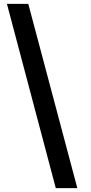

<svg xmlns="http://www.w3.org/2000/svg" viewBox="-20 -801 471 998"><path d="M382 177H270L16 -781H127Z"/></svg>

Font: Merriweather Light 18pt Black
Style: Regular
Weight: 900
Version: Version 2.100